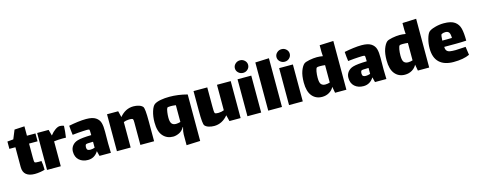

<svg xmlns="http://www.w3.org/2000/svg" viewBox="-34 -1417 5739 2309"><g transform="rotate(-15 2835.5 -263.0)"><path d="M253 -189Q253 -171 254 -151.5Q255 -132 260 -127Q267 -120 309 -120L343 -121Q352 -73 352 -10Q333 -3 296.5 3Q260 9 227 9Q158 9 120.5 -21.5Q83 -52 83 -116V-362H8V-453L83 -460L128 -570L253 -577V-460H359V-362H253Z M714 -460Q714 -438 709 -387.5Q704 -337 700 -316Q690 -317 663 -317Q600 -317 551 -310V0H380V-460H523L543 -386H544Q573 -424 606 -447Q639 -470 665 -470Q678 -470 692.5 -467Q707 -464 714 -460Z M1033 0 1017 -63Q971 12 889 12Q822 12 779.5 -25.5Q737 -63 737 -131Q737 -173 761.5 -204.5Q786 -236 829 -249Q885 -265 1002 -267Q1002 -333 996 -337Q991 -341 964 -341Q947 -341 917 -339Q869 -337 787 -328Q779 -382 775 -444Q828 -455 886 -462.5Q944 -470 990 -470Q1070 -470 1110 -443.5Q1150 -417 1162 -374Q1174 -331 1173 -265L1172 -118L1175 0ZM1002 -110V-184H994Q920 -184 912 -176Q907 -171 904.5 -161Q902 -151 902 -142Q902 -118 913 -109Q924 -100 947 -100Q973 -100 1002 -110Z M1713 -242V0H1542V-240V-281Q1542 -313 1537 -321Q1529 -331 1500 -331Q1486 -331 1479 -330Q1451 -329 1421 -317V0H1250V-460H1389L1408 -383Q1480 -470 1580 -470Q1616 -470 1647.5 -460Q1679 -450 1695 -431Q1704 -420 1708.5 -376Q1713 -332 1713 -242Z M2249 -439V140L2078 147V15Q2078 -23 2093 -74L2090 -76Q2065 -31 2025 -12.5Q1985 6 1950 6Q1872 6 1824 -49.5Q1776 -105 1776 -217Q1776 -292 1795 -353Q1814 -414 1841 -432Q1870 -451 1920 -460Q1970 -469 2028 -469Q2135 -469 2249 -439ZM2078 -142V-351Q2066 -353 2042 -355Q2033 -356 2015 -356Q1976 -356 1971 -348Q1962 -334 1957 -297Q1952 -262 1952 -229Q1952 -177 1969 -155Q1986 -133 2022 -133Q2046 -133 2078 -142Z M2790 -460V0H2651L2632 -77Q2560 10 2460 10Q2424 10 2392.5 0Q2361 -10 2345 -29Q2336 -40 2331.5 -84Q2327 -128 2327 -218V-460H2498V-220Q2498 -200 2499 -173Q2500 -146 2505 -139Q2512 -129 2545 -129L2561 -130Q2589 -131 2619 -143V-460Z M2878 -595Q2878 -627 2902.5 -650Q2927 -673 2961 -673Q2995 -673 3019 -650Q3043 -627 3043 -595Q3043 -563 3019 -540Q2995 -517 2961 -517Q2927 -517 2902.5 -540Q2878 -563 2878 -595ZM2875 -460H3046V0H2875Z M3134 -600 3305 -607V0H3134Z M3396 -595Q3396 -627 3420.5 -650Q3445 -673 3479 -673Q3513 -673 3537 -650Q3561 -627 3561 -595Q3561 -563 3537 -540Q3513 -517 3479 -517Q3445 -517 3420.5 -540Q3396 -563 3396 -595ZM3393 -460H3564V0H3393Z M4107 -607V0H3966L3952 -77Q3932 -38 3893 -15Q3854 8 3805 8Q3727 8 3680.5 -48Q3634 -104 3634 -216Q3634 -301 3654 -356Q3674 -411 3701 -435Q3718 -450 3770.5 -460Q3823 -470 3864 -470Q3900 -470 3938 -463Q3935 -511 3935 -516V-600ZM3936 -135V-352Q3907 -356 3872 -356Q3842 -356 3834 -351Q3823 -343 3816.5 -305.5Q3810 -268 3810 -227Q3810 -166 3828.5 -146Q3847 -126 3880 -126Q3907 -126 3936 -135Z M4463 0 4447 -63Q4401 12 4319 12Q4252 12 4209.5 -25.5Q4167 -63 4167 -131Q4167 -173 4191.5 -204.5Q4216 -236 4259 -249Q4315 -265 4432 -267Q4432 -333 4426 -337Q4421 -341 4394 -341Q4377 -341 4347 -339Q4299 -337 4217 -328Q4209 -382 4205 -444Q4258 -455 4316 -462.5Q4374 -470 4420 -470Q4500 -470 4540 -443.5Q4580 -417 4592 -374Q4604 -331 4603 -265L4602 -118L4605 0ZM4432 -110V-184H4424Q4350 -184 4342 -176Q4337 -171 4334.5 -161Q4332 -151 4332 -142Q4332 -118 4343 -109Q4354 -100 4377 -100Q4403 -100 4432 -110Z M5138 -607V0H4997L4983 -77Q4963 -38 4924 -15Q4885 8 4836 8Q4758 8 4711.5 -48Q4665 -104 4665 -216Q4665 -301 4685 -356Q4705 -411 4732 -435Q4749 -450 4801.5 -460Q4854 -470 4895 -470Q4931 -470 4969 -463Q4966 -511 4966 -516V-600ZM4967 -135V-352Q4938 -356 4903 -356Q4873 -356 4865 -351Q4854 -343 4847.5 -305.5Q4841 -268 4841 -227Q4841 -166 4859.5 -146Q4878 -126 4911 -126Q4938 -126 4967 -135Z M5592 -125Q5601 -125 5625 -127L5640 -24Q5563 12 5440 12Q5325 12 5263.5 -46Q5202 -104 5202 -221Q5202 -281 5217.5 -337Q5233 -393 5253 -415Q5274 -437 5331 -453Q5388 -469 5444 -469Q5534 -469 5579 -437Q5624 -405 5638 -348.5Q5652 -292 5652 -197Q5584 -193 5519 -193H5377Q5377 -161 5390.5 -145Q5404 -129 5429 -124.5Q5454 -120 5499 -120Q5524 -120 5592 -125ZM5374 -272H5426Q5473 -272 5494 -273Q5494 -321 5480.5 -341Q5467 -361 5434 -361Q5407 -361 5387 -350Q5381 -347 5378 -324Q5375 -301 5374 -272Z"/></g></svg>

Font: Lalezar
Style: Regular
Weight: 400
Designer: Borna Izadpanah
Foundry: Borna Izadpanah
Version: Version 1.003